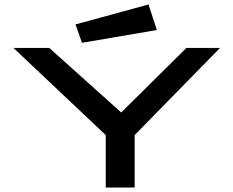

<svg xmlns="http://www.w3.org/2000/svg" viewBox="-20 -837 1040 857"><path d="M346 -646 680 -703 643 -817 317 -728ZM452 0H581V-234L962 -623H812L521 -335L200 -623H40L452 -234Z"/></svg>

Font: Inconsolata UltraExpanded
Style: Bold
Weight: 700
Width: 9
Monospace: yes
Designer: Raph Levien, Cyreal, Brenton Simpson
Foundry: Raph Levien, Cyreal, Google
Version: Version 3.100